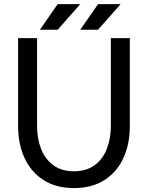

<svg xmlns="http://www.w3.org/2000/svg" viewBox="-20 -909 723 938"><path d="M161.1 -722.7H68.4V-293Q68.4 -205.1 100.1 -136.7Q131.8 -68.4 192.6 -29.3Q253.4 9.8 341.3 9.8Q429.2 9.8 490.2 -29.3Q551.3 -68.4 582.8 -136.7Q614.3 -205.1 614.3 -293V-722.7H521.5V-293Q521.5 -231.9 502 -181.9Q482.4 -131.8 442.4 -102.1Q402.3 -72.3 341.3 -72.3Q280.3 -72.3 240.2 -102.1Q200.2 -131.8 180.7 -181.9Q161.1 -231.9 161.1 -293ZM459 -763.7 569.3 -888.7H459L372.1 -763.7ZM261.7 -763.7 372.1 -888.7H261.7L174.8 -763.7Z"/></svg>

Font: Giphurs SC
Style: Regular
Weight: 400
Version: Version 0.920